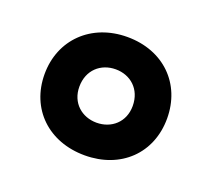

<svg xmlns="http://www.w3.org/2000/svg" viewBox="-70 -813 569 514"><g transform="rotate(20 214.0 -555.5)"><path d="M214 -387C317 -387 388 -456 388 -555C388 -654 317 -724 214 -724C111 -724 39 -653 39 -555C39 -456 111 -387 214 -387ZM214 -480C172 -480 138 -509 138 -555C138 -603 172 -632 214 -632C256 -632 290 -603 290 -555C290 -509 256 -480 214 -480Z"/></g></svg>

Font: Noto Sans Bassa Vah
Style: Bold
Weight: 700
Designer: Monotype Design Team
Foundry: Monotype Imaging Inc.
Version: Version 2.002